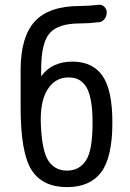

<svg xmlns="http://www.w3.org/2000/svg" viewBox="-20 -765 540 795"><path d="M262.7 -444.3Q208 -444.3 176.3 -393.6Q144.5 -342.8 149.4 -244.1Q154.3 -137.7 181.2 -98.1Q208 -58.6 257.8 -58.6Q307.6 -58.6 335.4 -99.6Q363.3 -140.6 363.3 -257.8Q363.3 -316.4 355 -355.5Q346.7 -394.5 332 -412.6Q317.4 -430.7 301.3 -437.5Q285.2 -444.3 262.7 -444.3ZM257.8 9.8Q156.2 9.8 110.8 -61Q65.4 -131.8 65.4 -320.3V-474.6Q65.4 -612.3 124 -676.3Q182.6 -740.2 311.5 -740.2Q345.7 -740.2 387.7 -745.1Q401.4 -747.1 411.6 -737.3Q421.9 -727.5 421.9 -714.8V-712.9Q421.9 -698.2 412.6 -686Q403.3 -673.8 387.7 -672.9Q347.7 -668 311.5 -668Q220.7 -668 185.5 -627.4Q150.4 -586.9 150.4 -477.5V-451.2V-450.2Q152.3 -450.2 152.3 -451.2Q195.3 -509.8 280.3 -509.8Q363.3 -509.8 404.3 -451.2Q445.3 -392.6 445.3 -257.8Q445.3 -113.3 398.9 -51.8Q352.5 9.8 257.8 9.8Z"/></svg>

Font: Rounded-L Mgen+ 2m regular
Style: Regular
Weight: 400
Designer: [Source Han Sans]
Ryoko NISHIZUKA  (kana & ideographs); Paul D. Hunt (Latin, Greek & Cyrillic); Wenlong ZHANG  (bopomofo
Version: Version 1.059.20150602